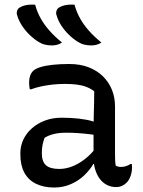

<svg xmlns="http://www.w3.org/2000/svg" viewBox="-20 -828 640 858"><path d="M494 -353Q494 -326 494 -299.5Q494 -273 494 -246Q494 -219 494 -192.5Q494 -166 494 -139Q494 -124 494.5 -112.5Q495 -101 497 -88Q502 -85 508 -83.5Q514 -82 520 -82Q532 -82 543 -85.5Q554 -89 563 -95H569Q569 -91 569.5 -88Q570 -85 570 -80Q570 -60 563.5 -41.5Q557 -23 546 -12Q536 -2 524.5 3Q513 8 500 8Q476 8 457 -2Q438 -12 425 -30Q412 -48 405 -72Q398 -96 398 -122Q398 -153 398 -186Q398 -219 398 -243Q398 -282 399 -312Q400 -342 400.5 -368Q401 -394 401 -420Q386 -432 366.5 -439.5Q347 -447 323.5 -450Q300 -453 270 -453Q241 -453 214.5 -450Q188 -447 164.5 -442Q141 -437 119 -429H113Q112 -435 111 -443Q110 -451 110 -458Q110 -474 114 -487.5Q118 -501 128 -511Q138 -521 160.5 -528Q183 -535 216 -538.5Q249 -542 289 -542Q339 -542 377 -527Q415 -512 441 -486Q467 -460 480.5 -426Q494 -392 494 -353ZM167 -142Q167 -106 185.5 -89.5Q204 -73 245 -73Q272 -73 300.5 -83.5Q329 -94 358 -116Q387 -138 414 -174L413 -95H397Q382 -69 356.5 -44.5Q331 -20 296.5 -5Q262 10 222 10Q175 10 140.5 -7Q106 -24 88.5 -57Q71 -90 71 -138V-144Q71 -176 84.5 -204.5Q98 -233 123 -255Q148 -277 181.5 -289.5Q215 -302 256 -302Q296 -302 331.5 -298Q367 -294 392.5 -286.5Q418 -279 428 -272Q434 -267 437 -259.5Q440 -252 441.5 -242Q443 -232 443 -217Q415 -224 387 -227.5Q359 -231 331.5 -233Q304 -235 277 -235Q244 -235 220 -229Q196 -223 179 -212Q174 -198 170.5 -182Q167 -166 167 -145ZM137 -807Q146 -774 162 -745.5Q178 -717 201.5 -690.5Q225 -664 257 -638Q247 -631 235.5 -628Q224 -625 212 -625Q196 -625 181 -628.5Q166 -632 152 -641Q131 -654 112 -672.5Q93 -691 78.5 -713Q64 -735 57 -759Q53 -769 56.5 -780Q60 -791 71 -796Q80 -801 89.5 -803.5Q99 -806 111.5 -807Q124 -808 137 -807ZM313 -807Q322 -774 338 -745.5Q354 -717 377.5 -690.5Q401 -664 433 -638Q423 -631 411.5 -628Q400 -625 388 -625Q372 -625 357 -628.5Q342 -632 328 -641Q307 -654 288 -672.5Q269 -691 254.5 -713Q240 -735 233 -759Q229 -769 232.5 -780Q236 -791 247 -796Q256 -801 265.5 -803.5Q275 -806 287.5 -807Q300 -808 313 -807Z"/></svg>

Font: Recursive Casual
Style: Regular
Weight: 400
Version: Version 1.047